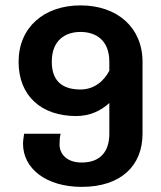

<svg xmlns="http://www.w3.org/2000/svg" viewBox="-20 -687 607 723"><path d="M283.3 -350C226.7 -350 175 -371.7 175 -454.2C175 -536.7 226.7 -566.7 283.3 -566.7C340 -566.7 391.7 -536.7 391.7 -454.2V-420.8C372.5 -383.3 335.8 -350 283.3 -350ZM266.7 -250C317.5 -250 359.2 -269.2 391.7 -299.2V-183.3C391.7 -121.7 362.5 -75 287.5 -75C230 -75 204.2 -108.3 204.2 -143.3C204.2 -153.3 205 -172.5 208.3 -183.3H70.8C69.2 -173.3 66.7 -155.8 66.7 -145.8C66.7 -50.8 155.8 16.7 287.5 16.7C435.8 16.7 516.7 -63.3 516.7 -183.3V-454.2C516.7 -583.3 421.7 -666.7 283.3 -666.7C145 -666.7 50 -583.3 50 -454.2C50 -325 136.7 -250 266.7 -250Z"/></svg>

Font: BoonHome
Style: Bold
Weight: 700
Designer: Sungsit Sawaiwan
Foundry: Sungsit Sawaiwan
Version: Version 0.2